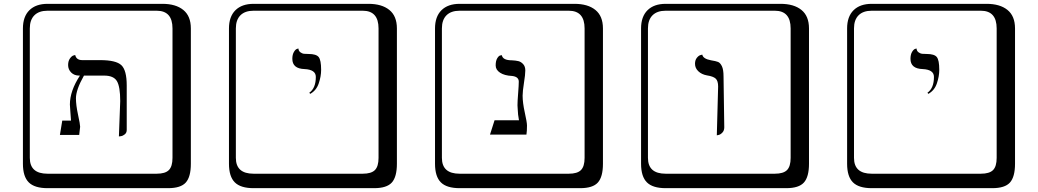

<svg xmlns="http://www.w3.org/2000/svg" viewBox="-20 -774 5438 1006"><path d="M603 -59.1 609.9 -244.1Q609.9 -320.3 592.5 -349.1Q575.2 -377.9 525.9 -377.9H419.9Q377.9 -303.7 377.9 -258.8Q377.9 -223.6 388.9 -172.9Q399.9 -122.1 399.9 -109.9L395 -66.9H293.9L306.2 -142.1H352.1Q351.1 -156.2 348.6 -189.7Q346.2 -223.1 346.2 -226.1Q346.2 -297.9 398.9 -377.9H395Q369.1 -377.9 353 -394Q336.9 -410.2 336.9 -433.1Q336.9 -454.1 346.4 -467.5Q356 -481 365.2 -483.4L374 -485.8Q379.9 -459 411.1 -459H504.9Q587.9 -459 616 -432.4Q644 -405.8 644 -326.2V-92.8Q644 -78.6 634 -70.3Q624 -62 613.3 -60.5ZM229 -717.8Q184.1 -717.8 160.2 -693.8Q136.2 -669.9 136.2 -625V53.2Q136.2 136.2 229 136.2H800.8Q845.7 136.2 864.7 117.2Q883.8 98.1 883.8 53.2V-625Q883.8 -717.8 800.8 -717.8ZM980 84Q980 152.8 953.4 182.4Q926.8 211.9 860.8 211.9H229Q161.1 211.9 130.6 181.4Q100.1 150.9 100.1 84V-625Q100.1 -687 134 -720.5Q168 -753.9 229 -753.9H831.1Q900.9 -753.9 940.4 -721.9Q980 -689.9 980 -625Z M1605.5 -282.2 1600.6 -288.1Q1634.8 -312 1634.8 -371.1Q1634.8 -409.2 1575.7 -412.1Q1511.7 -414.1 1511.7 -465.8Q1511.7 -487.8 1519.8 -501.5Q1527.8 -515.1 1535.6 -517.6L1543.5 -520Q1544.4 -506.8 1554 -500Q1563.5 -493.2 1572 -492.2Q1580.6 -491.2 1596.7 -491.2Q1636.7 -491.2 1649.7 -475.1Q1662.6 -459 1662.6 -408.2Q1662.6 -374 1650.1 -337.2Q1637.7 -300.3 1605.5 -282.2ZM1308.6 -717.8Q1263.7 -717.8 1239.7 -693.8Q1215.8 -669.9 1215.8 -625V53.2Q1215.8 136.2 1308.6 136.2H1880.4Q1925.3 136.2 1944.3 117.2Q1963.4 98.1 1963.4 53.2V-625Q1963.4 -717.8 1880.4 -717.8ZM2059.6 84Q2059.6 152.8 2033 182.4Q2006.3 211.9 1940.4 211.9H1308.6Q1240.7 211.9 1210.2 181.4Q1179.7 150.9 1179.7 84V-625Q1179.7 -687 1213.6 -720.5Q1247.6 -753.9 1308.6 -753.9H1910.6Q1980.5 -753.9 2020 -721.9Q2059.6 -689.9 2059.6 -625Z M2718.3 -272.9Q2718.3 -235.8 2729.7 -184.3Q2741.2 -132.8 2741.2 -116.2Q2741.2 -86.4 2738.3 -68.8H2547.4L2571.3 -144H2699.2Q2693.4 -172.9 2692.4 -205.1Q2691.4 -210 2691.4 -222.2Q2691.4 -242.2 2694.8 -285.2Q2698.2 -328.1 2698.2 -346.2Q2698.2 -372.1 2663.1 -376Q2623 -377.9 2600.1 -393.1Q2577.1 -408.2 2577.1 -431.2Q2577.1 -455.1 2585.2 -468.5Q2593.3 -481.9 2601.1 -483.4L2609.4 -484.9Q2614.3 -458 2662.1 -458Q2683.1 -457 2696.5 -453.6Q2710 -450.2 2721.2 -438Q2732.4 -425.8 2732.4 -404.8Q2732.4 -383.8 2725.3 -339.4Q2718.3 -294.9 2718.3 -272.9ZM2388.2 -717.8Q2343.3 -717.8 2319.3 -693.8Q2295.4 -669.9 2295.4 -625V53.2Q2295.4 136.2 2388.2 136.2H2960Q3004.9 136.2 3023.9 117.2Q3043 98.1 3043 53.2V-625Q3043 -717.8 2960 -717.8ZM3139.2 84Q3139.2 152.8 3112.5 182.4Q3085.9 211.9 3020 211.9H2388.2Q2320.3 211.9 2289.8 181.4Q2259.3 150.9 2259.3 84V-625Q2259.3 -687 2293.2 -720.5Q2327.1 -753.9 2388.2 -753.9H2990.2Q3060.1 -753.9 3099.6 -721.9Q3139.2 -689.9 3139.2 -625Z M3735.8 -64.9 3742.7 -320.8Q3742.7 -350.6 3729.7 -362.3Q3716.8 -374 3684.6 -378.9Q3656.7 -383.8 3639.2 -400.4Q3621.6 -417 3621.6 -439.9Q3621.6 -459 3631.1 -470.9Q3640.6 -482.9 3650.4 -485.4L3659.7 -487.8Q3663.6 -465.8 3705.6 -458Q3730.5 -454.1 3742.2 -449.5Q3753.9 -444.8 3762.5 -427Q3771 -409.2 3771 -374L3774.9 -106.9Q3774.9 -89.8 3764.9 -79.3Q3754.9 -68.8 3745.1 -66.9ZM3467.8 -717.8Q3422.9 -717.8 3398.9 -693.8Q3375 -669.9 3375 -625V53.2Q3375 136.2 3467.8 136.2H4039.6Q4084.5 136.2 4103.5 117.2Q4122.6 98.1 4122.6 53.2V-625Q4122.6 -717.8 4039.6 -717.8ZM4218.8 84Q4218.8 152.8 4192.1 182.4Q4165.5 211.9 4099.6 211.9H3467.8Q3399.9 211.9 3369.4 181.4Q3338.9 150.9 3338.9 84V-625Q3338.9 -687 3372.8 -720.5Q3406.7 -753.9 3467.8 -753.9H4069.8Q4139.6 -753.9 4179.2 -721.9Q4218.8 -689.9 4218.8 -625Z M4844.2 -282.2 4839.4 -288.1Q4873.5 -312 4873.5 -371.1Q4873.5 -409.2 4814.5 -412.1Q4750.5 -414.1 4750.5 -465.8Q4750.5 -487.8 4758.5 -501.5Q4766.6 -515.1 4774.4 -517.6L4782.2 -520Q4783.2 -506.8 4792.7 -500Q4802.2 -493.2 4810.8 -492.2Q4819.3 -491.2 4835.4 -491.2Q4875.5 -491.2 4888.4 -475.1Q4901.4 -459 4901.4 -408.2Q4901.4 -374 4888.9 -337.2Q4876.5 -300.3 4844.2 -282.2ZM4547.4 -717.8Q4502.4 -717.8 4478.5 -693.8Q4454.6 -669.9 4454.6 -625V53.2Q4454.6 136.2 4547.4 136.2H5119.1Q5164.1 136.2 5183.1 117.2Q5202.1 98.1 5202.1 53.2V-625Q5202.1 -717.8 5119.1 -717.8ZM5298.3 84Q5298.3 152.8 5271.7 182.4Q5245.1 211.9 5179.2 211.9H4547.4Q4479.5 211.9 4449 181.4Q4418.5 150.9 4418.5 84V-625Q4418.5 -687 4452.4 -720.5Q4486.3 -753.9 4547.4 -753.9H5149.4Q5219.2 -753.9 5258.8 -721.9Q5298.3 -689.9 5298.3 -625Z"/></svg>

Font: Linux Biolinum Keyboard
Style: Regular
Weight: 700
Designer: Philipp H. Poll
Foundry: Philipp H. Poll
Version: Version 0.6.1 ; ttfautohint (v0.9)